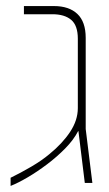

<svg xmlns="http://www.w3.org/2000/svg" viewBox="-20 -604 360 634"><path d="M15 10V-17Q48 -33 83 -53.5Q118 -74 143 -95Q186 -130 211.5 -168.5Q237 -207 237 -247V-476Q237 -520 215 -538.5Q193 -557 153 -557H59V-584H158Q208 -584 235.5 -558Q263 -532 263 -479V-178L285 0H260L239 -171H238Q223 -142 195.5 -114Q168 -86 135.5 -61.5Q103 -37 71.5 -18.5Q40 0 15 10Z"/></svg>

Font: Noto Sans Hebrew Thin
Style: Regular
Weight: 250
Designer: Monotype Design Team
Foundry: Monotype Imaging Inc.
Version: Version 2.003